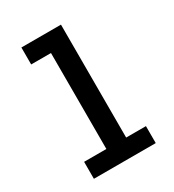

<svg xmlns="http://www.w3.org/2000/svg" viewBox="-178 -838 855 941"><g transform="rotate(-30 250.0 -367.5)"><path d="M75 0V-96H201V-639H89V-735H313V-96H425V0Z"/></g></svg>

Font: Iosevka Algr
Style: Bold
Weight: 700
Monospace: yes
Designer: Belleve Invis
Foundry: Belleve Invis
Version: Version 26.0.2; ttfautohint (v1.8.3)